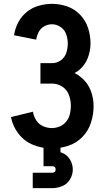

<svg xmlns="http://www.w3.org/2000/svg" viewBox="-20 -763 540 997"><path d="M150 214V134H250Q269 134 269 117Q269 100 250 100H206V0H294V27L303 31Q329 41 343.5 65.5Q358 90 358 117Q358 144 343.5 168.5Q329 193 303 203.5Q277 214 250 214ZM249 8Q200 8 154 -10Q108 -28 77 -67.5Q46 -107 37 -155L151 -183Q155 -159 168 -138.5Q181 -118 203 -108Q225 -98 249 -98Q270 -98 290.5 -106.5Q311 -115 324.5 -132.5Q338 -150 343 -171Q348 -192 348 -214Q348 -242 338 -269.5Q328 -297 303.5 -313Q279 -329 250 -329H190V-435H250Q275 -435 295.5 -449.5Q316 -464 324 -488Q332 -512 332 -536.5Q332 -561 324 -584.5Q316 -608 295 -622.5Q274 -637 250 -637Q229 -637 210 -626.5Q191 -616 181 -597Q171 -578 168 -557L53 -580Q58 -615 74.5 -646.5Q91 -678 118.5 -700.5Q146 -723 180.5 -733Q215 -743 250 -743Q291 -743 329.5 -729.5Q368 -716 396.5 -686Q425 -656 437.5 -617Q450 -578 450 -537Q450 -499 436 -462.5Q422 -426 393 -401Q381 -391 367 -384Q387 -374 404 -359Q436 -332 451 -293Q466 -254 466 -212Q466 -169 452.5 -126.5Q439 -84 408 -52Q377 -20 334.5 -6Q292 8 249 8Z"/></svg>

Font: Iosevka SS01
Style: Bold
Weight: 700
Monospace: yes
Designer: Belleve Invis
Foundry: Belleve Invis
Version: 2.3.3; ttfautohint (v1.8.3)